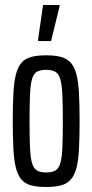

<svg xmlns="http://www.w3.org/2000/svg" viewBox="-20 -739 369 767"><path d="M165 8Q129 8 104.5 1.5Q80 -5 65.5 -22Q51 -39 43.5 -68.5Q36 -98 33.5 -144Q31 -190 31 -255Q31 -320 33.5 -366Q36 -412 43.5 -441.5Q51 -471 65.5 -488Q80 -505 104.5 -511.5Q129 -518 165 -518Q200 -518 224 -511.5Q248 -505 263 -488Q278 -471 285.5 -441.5Q293 -412 295.5 -366Q298 -320 298 -255Q298 -190 295.5 -144Q293 -98 285.5 -68.5Q278 -39 263 -22Q248 -5 224 1.5Q200 8 165 8ZM165 -50Q187 -50 200.5 -57.5Q214 -65 220.5 -85.5Q227 -106 229 -147Q231 -188 231 -255Q231 -322 229 -362.5Q227 -403 220.5 -424Q214 -445 200.5 -452.5Q187 -460 165 -460Q142 -460 128.5 -453Q115 -446 108.5 -425Q102 -404 100 -363Q98 -322 98 -255Q98 -188 100 -147Q102 -106 108.5 -85.5Q115 -65 128.5 -57.5Q142 -50 165 -50ZM132 -575V-580L152 -719H218V-714L184 -575Z"/></svg>

Font: Saira UltraCondensed Medium
Style: Regular
Weight: 500
Width: 1
Designer: Hector Gatti with collaboration of the Omnibus-Type team
Foundry: Omnibus-Type
Version: Version 1.101